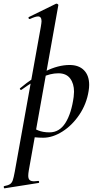

<svg xmlns="http://www.w3.org/2000/svg" viewBox="-89 -745 519 1040"><path d="M-66 263Q-45 259 -35 252.5Q-25 246 -20 232Q-15 218 -9 185L132 -599Q136 -623 136 -630Q136 -656 117 -656Q103 -656 73 -642H71Q67 -642 65.5 -647Q64 -652 68 -653L215 -725H217Q221 -725 224.5 -722Q228 -719 227 -717L67 178Q64 196 64 207Q64 223 71.5 230Q79 237 96 237Q100 237 118 235Q122 234 123 239.5Q124 245 120 246L-64 275Q-67 276 -68.5 270Q-70 264 -66 263ZM57 -8 67 -67Q92 -49 118 -38.5Q144 -28 179 -28Q233 -28 265.5 -79.5Q298 -131 310 -220Q312 -240 312 -248Q312 -292 291 -320Q270 -348 227 -348Q184 -348 137 -326Q90 -304 28 -259Q27 -258 25 -258Q21 -258 19 -262Q17 -266 21 -268Q89 -325 157.5 -359Q226 -393 288 -393Q338 -393 366 -364.5Q394 -336 394 -285Q394 -270 391 -252Q380 -182 341 -124Q302 -66 249 -32.5Q196 1 145 1Q100 1 57 -8Z"/></svg>

Font: Cormorant Garamond SemiBold
Style: Italic
Weight: 600
Italic angle: -10°
Designer: Christian Thalmann (Catharsis Fonts)
Foundry: Catharsis Fonts
Version: Version 4.000